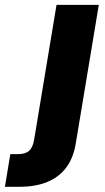

<svg xmlns="http://www.w3.org/2000/svg" viewBox="-133 -542 420 767"><path d="M92.8 -522.5H261.7L169.9 29.8Q160.6 88.4 131.8 127Q103 165.5 56.2 184.8Q9.3 204.1 -54.2 204.1H-113.3L-91.8 73.7H-60.5Q-31.2 73.7 -16.4 60.1Q-1.5 46.4 3.4 15.6Z"/></svg>

Font: Inter 28pt ExtraBold
Style: Italic
Weight: 800
Italic angle: -9.3988°
Designer: Rasmus Andersson
Foundry: rsms
Version: Version 4.001;git-66647c0bb